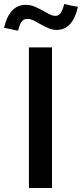

<svg xmlns="http://www.w3.org/2000/svg" viewBox="-69 -936 408 956"><path d="M0 0ZM75 0V-700H190V0ZM21 -783Q4 -787 -14 -790.5Q-32 -794 -49 -798Q-36 -853 -9 -882.5Q18 -912 60 -912Q82 -912 102.5 -903.5Q123 -895 141.5 -884.5Q160 -874 176.5 -865.5Q193 -857 206 -857Q222 -857 231.5 -869Q241 -881 251 -916Q268 -912 285 -908.5Q302 -905 319 -902Q293 -787 213 -787Q192 -787 172.5 -795.5Q153 -804 134.5 -814.5Q116 -825 99.5 -833.5Q83 -842 68 -842Q49 -842 39 -828.5Q29 -815 21 -783Z"/></svg>

Font: Rosa Sans Medium
Style: Regular
Weight: 500
Designer: Pentagram / MCKL
Foundry: Pentagram / MCKL
Version: Version 1.005;September 16, 2019;FontCreator 11.5.0.2425 64-